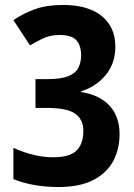

<svg xmlns="http://www.w3.org/2000/svg" viewBox="-20 -795 541 774"><path d="M215 -41Q165 -41 119 -49Q73 -57 34 -73V-199Q118 -161 195 -161Q262 -161 289 -188.5Q316 -216 316 -267Q316 -313 283.5 -336.5Q251 -360 168 -360H123V-476H171Q226 -476 255.5 -488Q285 -500 296 -522Q307 -544 307 -572Q307 -611 288 -632.5Q269 -654 220 -654Q181 -654 151 -639Q121 -624 101 -612L34 -714Q76 -742 122.5 -758.5Q169 -775 234 -775Q335 -775 390 -730.5Q445 -686 445 -607Q445 -540 406.5 -493Q368 -446 307 -427V-424Q383 -412 422.5 -368Q462 -324 462 -255Q462 -194 436.5 -146Q411 -98 356.5 -69.5Q302 -41 215 -41Z"/></svg>

Font: Noto Sans Tamil UI Condensed
Style: Bold
Weight: 700
Width: 3
Designer: Jelle Bosma - Monotype Design Team
Foundry: Monotype Imaging Inc.
Version: Version 2.004; ttfautohint (v1.8.4.7-5d5b)